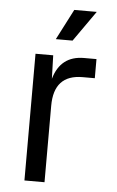

<svg xmlns="http://www.w3.org/2000/svg" viewBox="-53 -763 487 800"><g transform="rotate(5 191.0 -363.0)"><path d="M80 0V-530H154L157 -432Q185 -530 283 -530H335V-450H284Q164 -450 164 -320V0ZM159 -598 225 -726H319L229 -598Z"/></g></svg>

Font: Geist
Style: Regular
Weight: 400
Designer: Basement.studio, Andrés Briganti, Mateo Zaragoza
Foundry: Basement.studio, Vercel, Andrés Briganti, Guido Ferreyra, Mateo Zaragoza
Version: Version 1.401